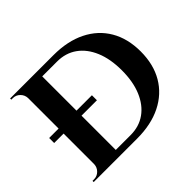

<svg xmlns="http://www.w3.org/2000/svg" viewBox="-155 -919 1137 1137"><g transform="rotate(-45 414.0 -350.0)"><path d="M42 -371H400V-329H42ZM407 -700Q525 -700 610.5 -657.5Q696 -615 742 -536.5Q788 -458 788 -350Q788 -242 742 -163.5Q696 -85 610.5 -42.5Q525 0 407 0H169L168 -42Q197 -42 228.5 -42Q260 -42 289.5 -42Q319 -42 343 -42Q367 -42 381 -42Q395 -42 395 -42Q467 -42 519.5 -79.5Q572 -117 601 -186Q630 -255 630 -350Q630 -445 601 -514Q572 -583 519.5 -620.5Q467 -658 395 -658Q395 -658 380 -658Q365 -658 340 -658Q315 -658 284.5 -658Q254 -658 221 -658Q188 -658 158 -658V-700ZM271 -700V0H121V-700ZM124 -73V0H44V-10Q44 -10 50.5 -10Q57 -10 57 -10Q83 -10 101.5 -28.5Q120 -47 121 -73ZM124 -627H121Q120 -653 101.5 -671.5Q83 -690 57 -690Q57 -690 51 -690Q45 -690 44 -690V-700H124Z"/></g></svg>

Font: Cinzel
Style: Bold
Weight: 700
Designer: Natanael Gama
Version: Version 2.000